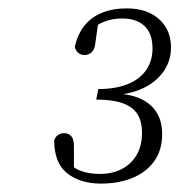

<svg xmlns="http://www.w3.org/2000/svg" viewBox="-20 -857 427 457"><path d="M221 -420Q171 -420 140 -444.5Q109 -469 109 -523Q112 -532 118.5 -536Q125 -540 132 -540Q144 -540 150 -532.5Q156 -525 156 -509V-451L138 -476Q153 -457 173 -450Q193 -443 218 -443Q246 -443 268.5 -454Q291 -465 304.5 -487Q318 -509 318 -541Q318 -568 307 -585.5Q296 -603 271.5 -611.5Q247 -620 209 -620L214 -645Q253 -645 282 -656Q311 -667 327 -689Q343 -711 343 -742Q343 -777 324 -795Q305 -813 271 -813Q249 -813 229.5 -806Q210 -799 197 -784L215 -811L207 -755Q206 -741 199 -733.5Q192 -726 181 -726Q173 -726 166.5 -731Q160 -736 158 -746Q165 -776 181 -796Q197 -816 222.5 -826.5Q248 -837 281 -837Q316 -837 339.5 -824.5Q363 -812 375 -791.5Q387 -771 387 -744Q387 -714 371 -689.5Q355 -665 326.5 -650Q298 -635 260 -631L261 -634Q312 -631 339 -606Q366 -581 366 -538Q366 -499 346.5 -472.5Q327 -446 294 -433Q261 -420 221 -420Z"/></svg>

Font: Source Serif 4 18pt Light
Style: Italic
Weight: 300
Italic angle: -12°
Designer: Frank Grießhammer
Foundry: Adobe Systems Incorporated
Version: Version 4.004;hotconv 1.0.116;makeotfexe 2.5.65601